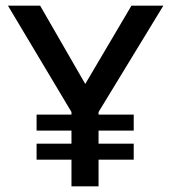

<svg xmlns="http://www.w3.org/2000/svg" viewBox="-20 -657 604 677"><path d="M232 0V-262L8 -637H121.5L291 -343H270L443.5 -637H556L327.5 -262V0ZM109 -94V-150.5H451.5V-94ZM109 -196.5V-253H451.5V-196.5Z"/></svg>

Font: Karla Medium
Style: Regular
Weight: 500
Designer: Jonathan Pinhorn
Version: Version 2.001